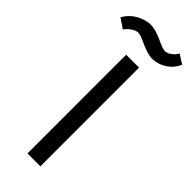

<svg xmlns="http://www.w3.org/2000/svg" viewBox="-347 -917 951 951"><g transform="rotate(45 129.0 -441.5)"><path d="M174.8 -850.6Q198.2 -839.8 212.9 -839.8Q227.5 -839.8 243.2 -850.6Q258.8 -861.3 265.6 -872.1L272.9 -882.8L320.8 -852.5Q298.3 -799.8 242.2 -777.3Q219.7 -768.6 195.8 -768.1Q171.9 -768.1 143.6 -778.8Q115.2 -789.6 92.8 -800.3Q69.3 -811 54.7 -811Q40 -811 23.4 -800.3Q6.8 -789.6 -2 -778.8L-10.3 -768.1L-61.5 -802.7Q-32.7 -853.5 24.4 -874Q47.9 -882.8 71.8 -882.8Q95.7 -882.8 124 -872.1Q152.3 -861.3 174.8 -850.6ZM89.8 0V-691.4H180.2V0Z"/></g></svg>

Font: Spinnaker
Style: Regular
Weight: 400
Designer: Elena Albertoni
Foundry: Elena Albertoni
Version: Version 1.001